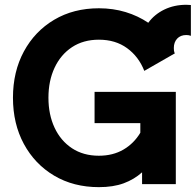

<svg xmlns="http://www.w3.org/2000/svg" viewBox="-20 -770 818 803"><path d="M375.5 -385.7H715.3V0H574.2V-49.3Q541 -19.5 497.3 -3.4Q453.6 12.7 393.6 12.7Q287.6 12.7 206.5 -35.4Q125.5 -83.5 79.8 -168Q34.2 -252.4 34.2 -361.3Q34.2 -470.2 79.8 -554.7Q125.5 -639.2 206.5 -687.3Q287.6 -735.4 393.6 -735.4Q453.1 -735.4 505.4 -719.5Q557.6 -703.6 600.1 -674.8Q626 -710 667.2 -730Q708.5 -750 759.3 -750Q770 -750 778.3 -749V-620.1Q770 -623.5 759.3 -623.5Q734.9 -623.5 720.9 -608.4Q707 -593.3 707 -569.3Q707 -556.2 709.5 -550.3Q710.4 -548.8 711.4 -546.9L583.5 -473.6Q560.1 -533.2 511.5 -568.6Q462.9 -604 393.6 -604Q328.6 -604 281.2 -572.8Q233.9 -541.5 208.3 -486.8Q182.6 -432.1 182.6 -361.3Q182.6 -290.5 208.3 -235.8Q233.9 -181.2 281.2 -149.9Q328.6 -118.7 393.6 -118.7Q452.1 -118.7 496.1 -144.3Q540 -169.9 566.9 -214.8V-254.9H375.5Z"/></svg>

Font: Giphurs
Style: Bold
Weight: 700
Version: Version 0.920; ttfautohint (v1.8.4.7-5d5b)